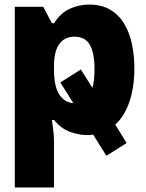

<svg xmlns="http://www.w3.org/2000/svg" viewBox="-20 -583 640 843"><path d="M45 240V-553H170L208 -481H217Q245 -525 285.5 -544Q326 -563 371 -563Q427 -563 465.5 -539.5Q504 -516 527 -476Q550 -436 560 -386Q570 -336 570 -283Q570 -201 548.5 -137Q527 -73 486 -36L536 45L447 101L389 8Q376 10 362 10Q325 10 286.5 -4.5Q248 -19 217 -56H208Q210 -43 213.5 -14.5Q217 14 217 33V240ZM217 -278Q217 -204 240 -168.5Q263 -133 302 -130L245 -221L335 -278L386 -197Q395 -230 395 -279Q395 -350 374.5 -386Q354 -422 307 -422Q264 -422 240.5 -390Q217 -358 217 -292Z"/></svg>

Font: Noto Sans Mono Black
Style: Regular
Weight: 900
Designer: Monotype Design Team
Foundry: Monotype Imaging Inc.
Version: Version 2.014